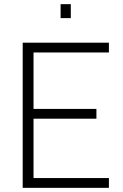

<svg xmlns="http://www.w3.org/2000/svg" viewBox="-20 -902 592 922"><path d="M89 0V-697H503V-650H141V-379H443V-332H141V-47H503V0ZM271 -815V-882H320V-815Z"/></svg>

Font: TitilliumText
Style: Light
Weight: 300
Designer: Accademia di Belle Arti di Urbino and others
Foundry: Accademia di Belle Arti di Urbino and others.
Version: Version 60.001